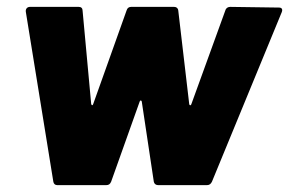

<svg xmlns="http://www.w3.org/2000/svg" viewBox="-20 -538 840 558"><path d="M146 0H289C296 0 300 -3 303 -10L386 -243C387 -247 391 -247 392 -243L427 -10C428 -4 433 0 439 0H582C589 0 593 -4 596 -10L799 -503C802 -511 799 -516 791 -516L649 -518C643 -518 637 -515 635 -508L536 -235C535 -231 531 -231 530 -235L498 -508C497 -515 492 -518 486 -518H361C355 -518 350 -515 348 -508L251 -236C250 -231 246 -231 245 -236L220 -507C220 -514 216 -518 209 -518H67C59 -518 54 -512 55 -504L135 -10C136 -4 140 0 146 0Z"/></svg>

Font: Barlow ExtraBold
Style: Italic
Weight: 800
Italic angle: -7°
Designer: Jeremy Tribby
Foundry: Tribby Type
Version: Version 1.422;hotconv 1.0.109;makeotfexe 2.5.65596